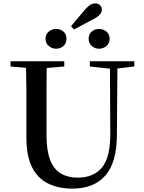

<svg xmlns="http://www.w3.org/2000/svg" viewBox="-20 -1097 849 1135"><path d="M407 18Q327 18 265.5 -11.5Q204 -41 170 -107.5Q136 -174 136 -284V-397Q136 -481 136 -566Q135 -631 134 -696L42 -704V-735H360V-704L256 -695Q256 -631 255 -567Q255 -483 255 -397V-299Q255 -207 276.5 -151.5Q298 -96 339.5 -71.5Q381 -47 439 -47Q535 -47 584 -108Q633 -169 632 -310L630 -691L511 -704V-735H774V-704L674 -692L671 -296Q670 -136 602.5 -59Q535 18 407 18ZM418 -923 400 -942 483 -1041Q501 -1061 515 -1069Q529 -1077 543 -1077Q560 -1077 571 -1066.5Q582 -1056 582 -1040Q582 -1026 571 -1012Q560 -998 530 -983ZM311 -809Q288 -809 268.5 -825Q249 -841 249 -868Q249 -895 268.5 -910.5Q288 -926 311 -926Q337 -926 355 -910.5Q373 -895 373 -868Q373 -841 355 -825Q337 -809 311 -809ZM566 -809Q541 -809 522.5 -825Q504 -841 504 -868Q504 -895 522.5 -910.5Q541 -926 566 -926Q590 -926 609 -910.5Q628 -895 628 -868Q628 -841 609 -825Q590 -809 566 -809Z"/></svg>

Font: Early Summer Mincho SemiBold
Style: Regular
Weight: 600
Designer: GuiWonder
Version: Version 1.002